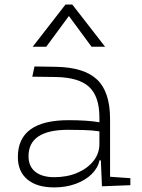

<svg xmlns="http://www.w3.org/2000/svg" viewBox="-20 -815 626 845"><path d="M428.7 4.9 423.8 -109.4H418Q410.6 -75.2 383.1 -48.3Q355.5 -21.5 313 -5.9Q270.5 9.8 218.8 9.8Q142.1 9.8 100.3 -25.4Q58.6 -60.5 58.6 -124Q58.6 -286.1 282.2 -286.1Q320.3 -286.1 355.2 -283.9Q390.1 -281.7 417.5 -276.9V-297.9Q417.5 -391.1 371.8 -432.9Q326.2 -474.6 224.6 -476.1L122.1 -477.5L131.8 -522.5L224.6 -521Q350.6 -519 407.5 -464.6Q464.4 -410.2 464.4 -291.5V-37.1L553.7 -30.8V0ZM417.5 -236.8Q386.7 -241.7 349.9 -242.7Q313 -243.7 279.8 -243.7Q105.5 -243.7 105.5 -127.4Q105.5 -83 135.3 -59.1Q165 -35.2 218.8 -35.2Q275.4 -35.2 320.3 -54.4Q365.2 -73.7 391.4 -106.7Q417.5 -139.6 417.5 -181.2ZM124 -609.4 268.1 -794.9H298.3L442.4 -609.4H382.8L283.2 -744.6L183.6 -609.4Z"/></svg>

Font: Cascadia Mono NF ExtraLight
Style: Regular
Weight: 200
Monospace: yes
Designer: Aaron Bell
Foundry: Saja Typeworks
Version: Version 2404.023; ttfautohint (v1.8.4)